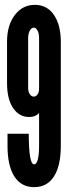

<svg xmlns="http://www.w3.org/2000/svg" viewBox="-20 -763 303 791"><path d="M120.5 8Q174 8 202.2 -36Q230.5 -80 230.5 -161.5V-591.5Q230.5 -660 202.2 -701.5Q174 -743 123.5 -743Q73 -743 41 -701Q9 -659 9 -591.5V-421Q9 -354.5 34 -317.8Q59 -281 100 -281Q127 -281 141 -298V-161.5Q141 -126 135.8 -106Q130.5 -86 120.5 -86Q98.5 -86 98.5 -212H11V-161.5Q11 -80 39.2 -36Q67.5 8 120.5 8ZM119 -365Q109.5 -365 102.8 -375Q96 -385 96 -400.5V-606Q96 -624.5 102.8 -636.8Q109.5 -649 119 -649Q128.5 -649 134.8 -637Q141 -625 141 -606V-397.5Q141 -383.5 134.8 -374.2Q128.5 -365 119 -365Z"/></svg>

Font: League Gothic SemiCondensed
Style: Regular
Weight: 400
Width: 4
Designer: The League of Moveable Type
Version: Version 1.600; ttfautohint (v1.8.3)